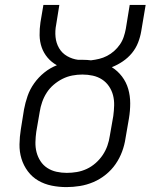

<svg xmlns="http://www.w3.org/2000/svg" viewBox="-20 -755 640 783"><path d="M251 8Q220 8 190.5 2Q161 -4 136 -18.5Q111 -33 93.5 -56.5Q76 -80 67.5 -108Q59 -136 59.5 -166.5Q60 -197 65 -228L78 -309Q83 -336 92.5 -363.5Q102 -391 119.5 -415.5Q137 -440 160.5 -459Q184 -478 212 -489Q190 -501 174 -520Q158 -539 150 -562Q142 -585 141.5 -611Q141 -637 145 -664L157 -735H222L209 -654Q204 -629 206.5 -604Q209 -579 221 -558.5Q233 -538 254 -526Q275 -514 299 -511Q304 -511 309 -511Q314 -511 320 -511Q328 -511 335.5 -510.5Q343 -510 351 -509Q368 -511 384.5 -515Q401 -519 416.5 -527Q432 -535 445.5 -547Q459 -559 469 -573.5Q479 -588 484.5 -604.5Q490 -621 493 -637L509 -735H574L556 -628Q552 -604 543 -581Q534 -558 518 -538.5Q502 -519 480.5 -504.5Q459 -490 436 -481Q460 -466 477.5 -443Q495 -420 503 -392Q511 -364 511 -333.5Q511 -303 506 -273L492 -192Q488 -164 478 -137Q468 -110 451.5 -86Q435 -62 411.5 -43Q388 -24 361 -12.5Q334 -1 306 3.5Q278 8 251 8ZM252 -50Q273 -50 293.5 -53.5Q314 -57 333.5 -66Q353 -75 370 -90Q387 -105 399 -123Q411 -141 418 -161Q425 -181 428 -202L442 -282Q445 -304 445.5 -325.5Q446 -347 441 -366.5Q436 -386 424.5 -403Q413 -420 396 -431Q379 -442 358.5 -446.5Q338 -451 316 -451Q295 -451 274.5 -447Q254 -443 235 -433.5Q216 -424 199 -409.5Q182 -395 170.5 -377Q159 -359 152 -339Q145 -319 142 -299L128 -218Q125 -197 124.5 -175.5Q124 -154 129 -134.5Q134 -115 145 -98Q156 -81 173 -70Q190 -59 210.5 -54.5Q231 -50 252 -50Z"/></svg>

Font: Iosevka Curly LtExObl
Style: Regular
Weight: 300
Width: 7
Italic angle: -9°
Monospace: yes
Designer: Belleve Invis
Foundry: Belleve Invis
Version: Version 11.1.0; ttfautohint (v1.8.3)